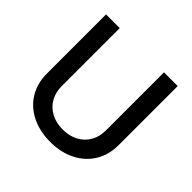

<svg xmlns="http://www.w3.org/2000/svg" viewBox="-179 -880 1064 1064"><g transform="rotate(45 353.0 -347.5)"><path d="M633.8 -707V-242.2Q633.8 -168.5 598.9 -110.8Q564 -53.2 500.2 -20.8Q436.5 11.7 353.5 11.7Q269.5 11.7 205.6 -20.5Q141.6 -52.7 106.9 -110.6Q72.3 -168.5 72.3 -242.2V-707H179.7V-251Q179.7 -203.1 200.9 -165.8Q222.2 -128.4 261.5 -107.2Q300.8 -85.9 353.5 -85.9Q405.8 -85.9 444.8 -107.2Q483.9 -128.4 505.1 -165.8Q526.4 -203.1 526.4 -251V-707Z"/></g></svg>

Font: Pretendard Std Medium
Style: Regular
Weight: 500
Designer: Base glyphs from Inter by Rasmus Andersson; Hangeul glyphs from Noto Sans CJK(Source Han Sans) by Jang Soo-young and Kan
Foundry: Kil Hyung-jin
Version: Version 1.309